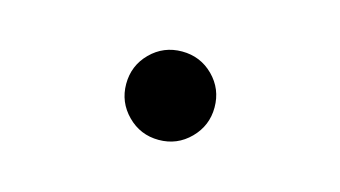

<svg xmlns="http://www.w3.org/2000/svg" viewBox="-38 -265 661 373"><g transform="rotate(15 293.0 -79.0)"><path d="M293 9.8Q255.9 9.8 230 -16.4Q204.1 -42.5 204.1 -79.1Q204.1 -116.2 230 -142.1Q255.9 -168 293 -168Q330.1 -168 356 -142.1Q381.8 -116.2 381.8 -79.1Q381.8 -42.5 356 -16.4Q330.1 9.8 293 9.8Z"/></g></svg>

Font: Cascadia Code NF
Style: Bold
Weight: 700
Monospace: yes
Designer: Aaron Bell
Foundry: Saja Typeworks
Version: Version 2404.023; ttfautohint (v1.8.4)